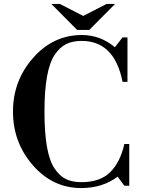

<svg xmlns="http://www.w3.org/2000/svg" viewBox="-20 -944 727 976"><path d="M393 12Q248 12 147 -104Q46 -220 46 -377Q46 -534 148.5 -650Q251 -766 396 -766Q490 -766 564 -704L603 -754H628V-528H603Q562 -736 395 -736Q349 -736 316.5 -720Q284 -704 258 -665.5Q232 -627 219 -555Q206 -483 206 -377Q206 -271 218.5 -199Q231 -127 257 -88Q283 -49 315.5 -33.5Q348 -18 393 -18Q490 -18 541 -69.5Q592 -121 612 -212H637V0H612L578 -46Q501 12 393 12ZM522 -924H565L434 -792H372L241 -924H284L403 -863Z"/></svg>

Font: Libre Bodoni
Style: Regular
Weight: 400
Designer: Pablo Impallari, Rodrigo Fuenzalida
Foundry: Pablo Impallari, Rodrigo Fuenzalida
Version: Version 1.001